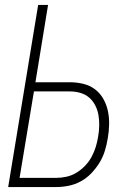

<svg xmlns="http://www.w3.org/2000/svg" viewBox="-20 -755 540 775"><path d="M13 0 134 -735H174L123 -423H262Q290 -423 316.5 -416.5Q343 -410 363.5 -394.5Q384 -379 397 -356Q410 -333 415.5 -307Q421 -281 420.5 -253Q420 -225 415 -197Q411 -172 403.5 -147Q396 -122 382 -99Q368 -76 349 -56Q330 -36 306 -23Q282 -10 256.5 -5Q231 0 206 0ZM206 -37Q226 -37 247.5 -41.5Q269 -46 288 -57.5Q307 -69 323 -85.5Q339 -102 349.5 -121.5Q360 -141 366.5 -162Q373 -183 376 -203Q380 -225 380.5 -247Q381 -269 377.5 -290Q374 -311 364.5 -329.5Q355 -348 340 -361Q325 -374 304.5 -380Q284 -386 262 -386H117L59 -37Z"/></svg>

Font: Iosevka Extralight
Style: Italic
Weight: 200
Italic angle: -9°
Monospace: yes
Designer: Belleve Invis
Foundry: Belleve Invis
Version: Version 32.5.0; ttfautohint (v1.8.4)